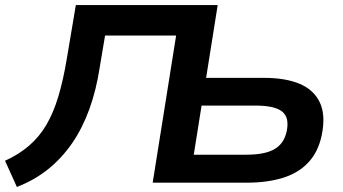

<svg xmlns="http://www.w3.org/2000/svg" viewBox="-27 -725 1362 762"><path d="M40 17 -7 -87Q48 -112 88.5 -147Q129 -182 157 -229.5Q185 -277 204.5 -342Q224 -407 238 -491L274 -705H837L791 -416H1020Q1107 -416 1163 -392Q1219 -368 1242.5 -318Q1266 -268 1250 -189Q1236 -122 1196.5 -80Q1157 -38 1095 -19Q1033 0 953 0H579L672 -584H390L369 -459Q355 -367 327.5 -291.5Q300 -216 259.5 -157Q219 -98 164.5 -54Q110 -10 40 17ZM742 -111H950Q1025 -111 1063 -133.5Q1101 -156 1111 -205Q1122 -259 1092.5 -282.5Q1063 -306 986 -306H773Z"/></svg>

Font: Nunito Sans 7pt SemiExpanded
Style: Bold Italic
Weight: 700
Width: 6
Italic angle: -9°
Designer: Vernon Adams
Foundry: Vernon Adams
Version: Version 3.101;gftools[0.9.27]